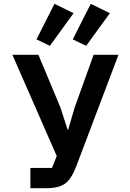

<svg xmlns="http://www.w3.org/2000/svg" viewBox="-20 -985 680 1005"><path d="M139 -106H252L277 -168L45 -698H181L296 -423L334 -306H337L371 -423L470 -698H600L379 -114Q354 -48 320.5 -24Q287 0 226 0H139ZM241 -745 171 -779 265 -965 365 -916ZM455 -965 555 -916 431 -745 361 -779Z"/></svg>

Font: Writer SemiBold
Style: Regular
Weight: 600
Monospace: yes
Designer: Mike Abbink, Paul van der Laan, Pieter van Rosmalen
Foundry: Bold Monday
Version: Version 2.001 2020